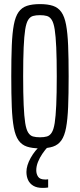

<svg xmlns="http://www.w3.org/2000/svg" viewBox="-20 -716 391 937"><path d="M175 8Q137 8 111.5 -0.5Q86 -9 70.5 -31Q55 -53 47.5 -93Q40 -133 37.5 -194.5Q35 -256 35 -344Q35 -432 37.5 -493.5Q40 -555 47.5 -595Q55 -635 70.5 -657Q86 -679 111.5 -687.5Q137 -696 175 -696Q213 -696 238.5 -687.5Q264 -679 279.5 -657Q295 -635 302.5 -595Q310 -555 312.5 -493.5Q315 -432 315 -344Q315 -256 312.5 -194.5Q310 -133 302.5 -93Q295 -53 279.5 -31Q264 -9 238.5 -0.5Q213 8 175 8ZM175 -46Q195 -46 209 -50Q223 -54 232.5 -69Q242 -84 247 -116Q252 -148 254.5 -203.5Q257 -259 257 -344Q257 -429 254.5 -484.5Q252 -540 247 -572Q242 -604 232.5 -619Q223 -634 209 -638Q195 -642 175 -642Q155 -642 141 -638Q127 -634 117.5 -619Q108 -604 103 -572Q98 -540 95.5 -484.5Q93 -429 93 -344Q93 -259 95.5 -203.5Q98 -148 103 -116Q108 -84 117.5 -69Q127 -54 141 -50Q155 -46 175 -46ZM188 201Q160 201 142.5 190.5Q125 180 117 162.5Q109 145 109 123Q109 92 129.5 55Q150 18 182 -10L214 0Q200 15 187 34Q174 53 165.5 74Q157 95 157 115Q157 133 166 146.5Q175 160 200 160Q202 160 205.5 160Q209 160 215 159V199Q209 200 203 200.5Q197 201 188 201Z"/></svg>

Font: Saira UltraCondensed
Style: Regular
Weight: 400
Width: 1
Designer: Hector Gatti with collaboration of the Omnibus-Type team
Foundry: Omnibus-Type
Version: Version 1.101